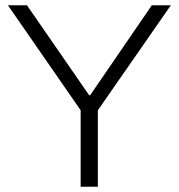

<svg xmlns="http://www.w3.org/2000/svg" viewBox="-20 -706 676 726"><path d="M285 0V-289L10 -686H82L317 -346H321L554 -686H626L350 -289V0Z"/></svg>

Font: Archivo SemiBold ExtraLight
Style: Regular
Weight: 250
Version: Version 2.001